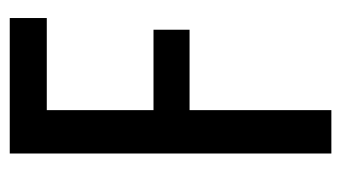

<svg xmlns="http://www.w3.org/2000/svg" viewBox="-173 -527 700 394"><g transform="rotate(-90 177.0 -330.0)"><path d="M59 0V-660H148V0ZM92 -291V-365H313V-291ZM92 -584V-660H337V-584Z"/></g></svg>

Font: Bricolage Grotesque 36pt Condensed
Style: Regular
Weight: 400
Width: 3
Designer: Mathieu Triay
Foundry: Atelier Triay
Version: Version 1.001;gftools[0.9.33.dev8+g029e19f]